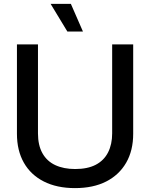

<svg xmlns="http://www.w3.org/2000/svg" viewBox="-20 -957 771 986"><path d="M365 9Q272 9 205 -25Q138 -59 102.5 -121.5Q67 -184 67 -270V-729H175V-272Q175 -211 198 -170Q221 -129 264 -109Q307 -89 366 -89Q430 -89 472 -111Q514 -133 535 -174.5Q556 -216 556 -272V-729H664V-270Q664 -184 628 -121.5Q592 -59 525.5 -25Q459 9 365 9ZM326 -795 240 -937H344L406 -795Z"/></svg>

Font: Mona Sans ExtraLight Medium
Style: Regular
Weight: 500
Version: Version 2.000